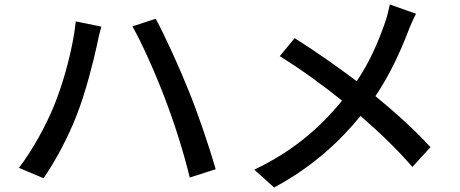

<svg xmlns="http://www.w3.org/2000/svg" viewBox="-20 -792 2040 851"><path d="M219 -322C184 -237 127 -131 64 -48L173 -2C227 -80 284 -188 320 -282C359 -380 395 -524 409 -589C413 -611 422 -649 429 -674L316 -697C303 -577 263 -430 219 -322ZM712 -353C753 -246 795 -114 821 -5L936 -42C909 -137 856 -293 817 -388C777 -489 711 -634 670 -709L567 -675C610 -600 673 -457 712 -353Z M1286 -623 1220 -543C1319 -482 1423 -405 1496 -346C1398 -225 1277 -121 1107 -40L1195 39C1367 -53 1487 -167 1578 -278C1661 -206 1736 -135 1808 -52L1888 -140C1819 -215 1733 -293 1644 -366C1708 -460 1756 -567 1788 -650C1796 -672 1813 -711 1824 -731L1708 -772C1703 -748 1694 -712 1686 -690C1657 -608 1620 -519 1561 -432C1481 -493 1370 -570 1286 -623Z"/></svg>

Font: Noto Sans TC Medium
Style: Regular
Weight: 500
Designer: Ryoko NISHIZUKA 西塚涼子 (kana, bopomofo & ideographs); Paul D. Hunt (Latin, Greek & Cyrillic); Sandoll Communications 산돌커뮤니
Foundry: Adobe
Version: Version 2.004;hotconv 1.0.118;makeotfexe 2.5.65603